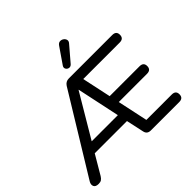

<svg xmlns="http://www.w3.org/2000/svg" viewBox="-221 -1184 1428 1428"><g transform="rotate(-45 492.5 -470.0)"><path d="M527 -770Q514 -756 498.5 -759Q483 -762 475.5 -775.5Q468 -789 478 -804L564 -929Q576 -946 591.5 -947Q607 -948 620 -939Q633 -930 636.5 -915.5Q640 -901 627 -887ZM45 7Q13 7 5 -12Q-3 -31 11 -54L392 -677Q410 -705 442 -705H899Q941 -705 941 -666Q941 -626 899 -626H515L564 -397H878Q920 -397 920 -358Q920 -318 878 -318H581L632 -79H899Q941 -79 941 -40Q941 0 899 0H600Q561 0 554 -37L524 -175H185L96 -24Q86 -8 75 -0.5Q64 7 45 7ZM433 -593 232 -254H507L435 -593Z"/></g></svg>

Font: Chiron GoRound TC
Style: Regular
Weight: 400
Designer: Ryoko NISHIZUKA 西塚涼子 (kana, bopomofo & ideographs); Paul D. Hunt (Latin, Greek & Cyrillic); Sandoll Communications 산돌커뮤니
Foundry: Adobe
Version: Version 1.000;hotconv 1.1.1;makeotfexe 2.6.0